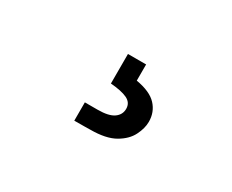

<svg xmlns="http://www.w3.org/2000/svg" viewBox="-48 -147 594 492"><g transform="rotate(30 249.0 98.5)"><path d="M188.5 207V152.8H226.1Q258.8 152.8 273.7 142.3Q288.6 131.8 288.6 114.3Q288.6 96.2 271.5 88.1Q254.4 80.1 222.2 77.6V-9.8H275.9V38.1Q318.4 45.4 336.9 65.4Q355.5 85.4 355.5 114.3Q355.5 133.3 344.7 154.8Q334 176.3 307.9 191.4Q281.7 206.5 235.4 206.5Q229 206.5 220.2 206.8Q211.4 207 188.5 207Z"/></g></svg>

Font: Kay Pho Du Medium
Style: Regular
Weight: 500
Designer: Victor Gaultney, Khu Oo Reh
Foundry: SIL International
Version: Version 3.000